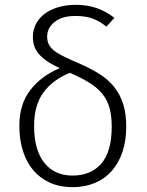

<svg xmlns="http://www.w3.org/2000/svg" viewBox="-20 -763 607 794"><path d="M302 -503Q353 -481 390.5 -457.5Q428 -434 452.5 -403Q477 -372 489.5 -332.5Q502 -293 502 -239Q502 -181 486.5 -135Q471 -89 442.5 -56.5Q414 -24 372.5 -6.5Q331 11 280 11Q228 11 187.5 -7Q147 -25 118.5 -58Q90 -91 75 -138Q60 -185 60 -242Q60 -333 106 -391.5Q152 -450 227 -481Q195 -496 174 -510.5Q153 -525 140 -540.5Q127 -556 121.5 -573Q116 -590 116 -611Q116 -639 128.5 -663.5Q141 -688 164 -705.5Q187 -723 220 -733Q253 -743 294 -743Q343 -743 382.5 -728.5Q422 -714 453 -689L420 -653Q391 -676 362.5 -686.5Q334 -697 292 -697Q236 -697 205.5 -672Q175 -647 175 -612Q175 -594 181 -581Q187 -568 201 -556Q215 -544 239.5 -531.5Q264 -519 302 -503ZM442 -239Q442 -284 433 -316.5Q424 -349 403.5 -374.5Q383 -400 350 -420.5Q317 -441 269 -462Q198 -433 159.5 -380.5Q121 -328 121 -242Q121 -143 163 -90Q205 -37 280 -37Q356 -37 399 -86.5Q442 -136 442 -239Z"/></svg>

Font: Jldddboxgfspflltxgxzjzlszac
Style: Regular
Weight: 300
Designer: Carrois Corporate & Edenspiekermann
Foundry: Carrois Corporate GbR & Edenspiekermann AG
Version: Version 2.001